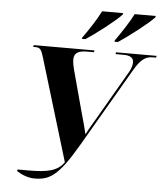

<svg xmlns="http://www.w3.org/2000/svg" viewBox="-61 -985 899 1051"><g transform="rotate(5 388.0 -459.0)"><path d="M540 -778 539 -771H558C614 -808 717 -887 750 -923L752 -931H636C615 -888 573 -825 540 -778ZM361 -778 360 -771H379C436 -808 536 -885 571 -923L573 -931H457C434 -884 395 -825 361 -778ZM69 -20C91 -5 128 13 167 13C248 13 297 -12 401 -191L654 -625C690 -687 717 -704 755 -704H773L776 -714H552L551 -704H595C632 -704 650 -691 650 -668C650 -653 646 -635 633 -613L477 -344C455 -306 438 -279 425 -252C418 -283 406 -326 392 -376L331 -602C327 -618 323 -637 323 -655C323 -690 346 -704 395 -704H432L434 -714H101L98 -704H111C138 -704 144 -691 156 -652L326 -90C291 -39 232 -28 133 -28H72Z"/></g></svg>

Font: Noto Serif Display
Style: Bold Italic
Weight: 700
Italic angle: -12°
Designer: Monotype Design Team
Foundry: Monotype Imaging Inc.
Version: Version 2.009